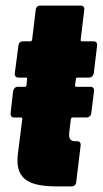

<svg xmlns="http://www.w3.org/2000/svg" viewBox="-20 -668 368 688"><path d="M307 -262 317 -342C318 -351 313 -357 304 -357H253C250 -357 249 -359 249 -362L252 -385C252 -388 254 -390 257 -390H299C308 -390 314 -396 316 -405L328 -505C329 -514 324 -520 315 -520H273C270 -520 269 -522 269 -525L282 -633C283 -642 278 -648 270 -648H124C115 -648 109 -642 108 -633L95 -525C94 -522 92 -520 89 -520H62C53 -520 47 -514 46 -505L33 -405C32 -396 37 -390 46 -390H73C76 -390 78 -388 77 -385L75 -362C74 -359 72 -357 69 -357H44C35 -357 29 -351 27 -342L18 -262C17 -253 22 -247 30 -247H56C58 -247 60 -245 60 -242L44 -116C32 -17 95 0 190 0H237C245 0 252 -6 253 -15L269 -147C270 -156 265 -162 257 -162H255C237 -161 225 -166 228 -192L234 -242C235 -245 237 -247 240 -247H290C299 -247 306 -253 307 -262Z"/></svg>

Font: Barlow Condensed Black
Style: Italic
Weight: 900
Width: 3
Italic angle: -7°
Designer: Jeremy Tribby
Foundry: Tribby Type
Version: Version 1.422;hotconv 1.0.109;makeotfexe 2.5.65596